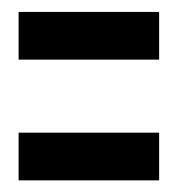

<svg xmlns="http://www.w3.org/2000/svg" viewBox="-20 -408 311 330"><path d="M12 -305.5V-387.5H253.5V-305.5ZM12 -98V-180H253.5V-98Z"/></svg>

Font: Anybody SemiBold
Style: Regular
Weight: 600
Designer: Tyler Finck
Foundry: Etcetera Type Company
Version: Version 1.010; ttfautohint (v1.8.3) -l 8 -r 50 -G 200 -x 14 